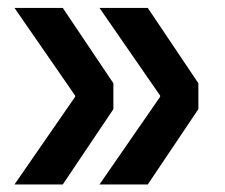

<svg xmlns="http://www.w3.org/2000/svg" viewBox="-20 -536 582 497"><path d="M394.5 -288.5 237.5 -515.5H362.5L493.5 -320.5V-253.5L362.5 -58.5H237.5L394.5 -285.5ZM174.5 -288.5 17.5 -515.5H142.5L273.5 -320.5V-253.5L142.5 -58.5H17.5L174.5 -285.5Z"/></svg>

Font: Hepta Slab ExtraLight SemiBold
Style: Regular
Weight: 600
Version: Version 1.102